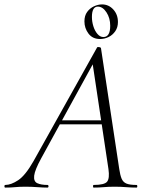

<svg xmlns="http://www.w3.org/2000/svg" viewBox="-58 -851 677 871"><path d="M-34 0Q-38 0 -38 -6Q-38 -12 -34 -12Q-8 -12 24.5 -33.5Q57 -55 94 -120L382 -635Q384 -639 391.5 -637.5Q399 -636 400 -633L483 -84Q487 -57 493.5 -41Q500 -25 515 -18.5Q530 -12 561 -12Q565 -12 565 -6Q565 0 561 0Q538 0 514 -2Q490 -4 462 -4Q434 -4 412.5 -2Q391 0 367 0Q364 0 364 -6Q364 -12 367 -12Q416 -12 428 -27Q440 -42 434 -84L361 -570L378 -587L129 -133Q100 -80 97 -54Q94 -28 111 -20Q128 -12 158 -12Q162 -12 162 -6Q162 0 157 0Q138 0 111 -2Q84 -4 58 -4Q29 -4 10.5 -2Q-8 0 -34 0ZM199 -287 214 -305H428L430 -287ZM396 -674Q362 -674 343.5 -698.5Q325 -723 325 -754Q325 -780 337.5 -797Q350 -814 368.5 -822.5Q387 -831 405 -831Q435 -831 456 -808Q477 -785 477 -751Q477 -727 465 -709.5Q453 -692 434.5 -683Q416 -674 396 -674ZM411 -683Q442 -683 442 -734Q442 -769 425 -795Q408 -821 386 -821Q359 -821 359 -774Q359 -753 365.5 -732Q372 -711 384 -697Q396 -683 411 -683Z"/></svg>

Font: Cormorant Garamond Light Light
Style: Italic
Weight: 300
Italic angle: -10°
Version: Version 4.001